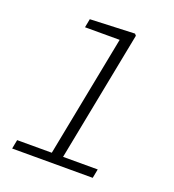

<svg xmlns="http://www.w3.org/2000/svg" viewBox="-139 -883 899 992"><g transform="rotate(20 310.0 -387.5)"><path d="M40 0H483L492.5 -49.5H302L441.5 -766L433.5 -775L188.5 -765L179.5 -717.5H370L240 -49.5H49.5Z"/></g></svg>

Font: Monaspace Neon ExtraLight
Style: Italic
Weight: 200
Italic angle: -11°
Designer: Riley Cran & the Lettermatic Team
Foundry: Lettermatic
Version: Version 1.200 (Monaspace Neon)